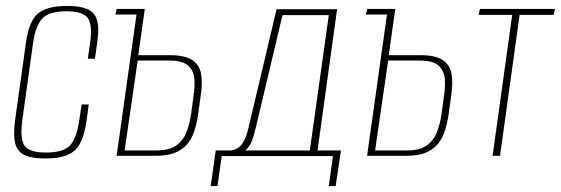

<svg xmlns="http://www.w3.org/2000/svg" viewBox="-20 -525 1890 647"><path d="M134 9Q100 9 77.5 3Q55 -3 43 -17.5Q31 -32 28.5 -57.5Q26 -83 31 -121L68 -385Q78 -454 108 -479.5Q138 -505 206 -505Q273 -505 295.5 -479.5Q318 -454 308 -385L300 -327H276L284 -384Q292 -438 277 -462.5Q262 -487 203 -487Q145 -487 122.5 -462.5Q100 -438 92 -384L55 -119Q47 -59 62 -35Q77 -11 135 -11Q194 -11 216 -35Q238 -59 247 -119L255 -173H279L272 -121Q265 -70 250 -42Q235 -14 207 -2.5Q179 9 134 9Z M373 0 440 -476H369L373 -495H468L446 -339H553Q602 -339 626.5 -323.5Q651 -308 657 -279Q663 -250 657 -208L648 -141Q643 -106 633.5 -79.5Q624 -53 607.5 -35.5Q591 -18 566.5 -9Q542 0 506 0ZM400 -18H507Q550 -18 573.5 -34.5Q597 -51 608 -79Q619 -107 624 -141L632 -201Q637 -231 635 -258.5Q633 -286 614.5 -303.5Q596 -321 549 -321H444Z M690 102 707 -18H759Q773 -20 783.5 -27.5Q794 -35 802.5 -51Q811 -67 817 -93L912 -494H1116L1050 -18H1129L1111 102H1088L1102 1H727L713 102ZM807 -18H1024L1088 -474H932L847 -116Q842 -93 833.5 -63.5Q825 -34 807 -18Z M1217 0 1284 -476H1213L1217 -495H1312L1290 -339H1397Q1446 -339 1470.5 -323.5Q1495 -308 1501 -279Q1507 -250 1501 -208L1492 -141Q1487 -106 1477.5 -79.5Q1468 -53 1451.5 -35.5Q1435 -18 1410.5 -9Q1386 0 1350 0ZM1244 -18H1351Q1394 -18 1417.5 -34.5Q1441 -51 1452 -79Q1463 -107 1468 -141L1476 -201Q1481 -231 1479 -258.5Q1477 -286 1458.5 -303.5Q1440 -321 1393 -321H1288Z M1640 0 1706 -475H1593L1597 -495H1850L1846 -475H1731L1665 0Z"/></svg>

Font: Alumni Sans Thin
Style: Italic
Weight: 100
Italic angle: -8°
Designer: Robert E. Leuschke
Foundry: Robert E. Leuschke
Version: Version 1.016